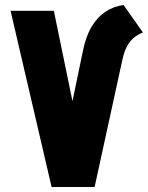

<svg xmlns="http://www.w3.org/2000/svg" viewBox="-20 -743 588 763"><path d="M471 -723Q432 -718 400 -697Q368 -676 345 -638.5Q322 -601 310 -543L268 -341L194 -700H22L185 0H356L466 -504Q473 -537 484.5 -558.5Q496 -580 512 -593Q528 -606 548 -614Z"/></svg>

Font: Advent Pro Black
Style: Regular
Weight: 900
Version: Version 3.000